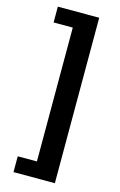

<svg xmlns="http://www.w3.org/2000/svg" viewBox="-145 -869 690 1103"><g transform="rotate(15 200.0 -318.0)"><path d="M55 174H301V-810H55V-716H169V80H55Z"/></g></svg>

Font: ChiuKong Gothic MN Heavy
Style: Regular
Weight: 900
Designer: Ryoko NISHIZUKA 西塚涼子 (kana, bopomofo & ideographs); Paul D. Hunt (Latin, Greek & Cyrillic); Sandoll Communications 산돌커뮤니
Foundry: Adobe
Version: Version 1.300